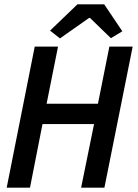

<svg xmlns="http://www.w3.org/2000/svg" viewBox="-20 -870 640 890"><path d="M11 0 141 -654H249L196 -389H434L487 -654H595L464 0H356L416 -295H177L119 0ZM258 -692 212 -728 339 -850H463L547 -725L494 -693L397 -787H393Z"/></svg>

Font: Source Code Pro SemiBold
Style: Italic
Weight: 600
Italic angle: -11°
Monospace: yes
Designer: Paul D. Hunt, Teo Tuominen
Foundry: Adobe Systems Incorporated
Version: Version 1.016;hotconv 1.0.116;makeotfexe 2.5.65601